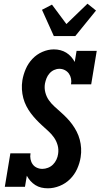

<svg xmlns="http://www.w3.org/2000/svg" viewBox="-20 -1010 543 1038"><path d="M239 8Q220 8 203 4Q186 0 171 -9.5Q156 -19 144.5 -32Q133 -45 125 -60L115 0H6L36 -181H145Q142 -165 145 -149.5Q148 -134 156.5 -122Q165 -110 179 -103.5Q193 -97 209 -97Q224 -97 239.5 -103Q255 -109 266.5 -120.5Q278 -132 285 -147Q292 -162 294 -177Q298 -202 291.5 -225Q285 -248 272 -266.5Q259 -285 242 -300.5Q225 -316 208 -331.5Q191 -347 175.5 -363.5Q160 -380 146.5 -398Q133 -416 122.5 -436.5Q112 -457 106 -479.5Q100 -502 98.5 -526.5Q97 -551 101 -576Q106 -606 119 -636.5Q132 -667 155 -691.5Q178 -716 209 -729.5Q240 -743 271 -743Q290 -743 307 -738.5Q324 -734 338.5 -725Q353 -716 364.5 -703Q376 -690 384 -675L394 -735H503L473 -554H364Q367 -570 364 -585Q361 -600 352.5 -612Q344 -624 330.5 -631Q317 -638 301 -638Q286 -638 272 -631.5Q258 -625 247.5 -613Q237 -601 231.5 -587Q226 -573 223 -558Q219 -534 225 -510.5Q231 -487 244 -468.5Q257 -450 274 -434.5Q291 -419 308 -404Q325 -389 341 -372.5Q357 -356 370.5 -337.5Q384 -319 394.5 -298.5Q405 -278 411 -255.5Q417 -233 418.5 -209Q420 -185 416 -160Q411 -128 397 -97Q383 -66 359 -42Q335 -18 303 -5Q271 8 239 8ZM271 -815 207 -957 261 -985 339 -880 453 -990 499 -953 387 -815Z"/></svg>

Font: Iosevka Curly Slab Extrabold
Style: Italic
Weight: 800
Italic angle: -9°
Monospace: yes
Designer: Belleve Invis
Foundry: Belleve Invis
Version: Version 22.1.2; ttfautohint (v1.8.4)